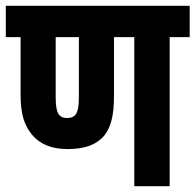

<svg xmlns="http://www.w3.org/2000/svg" viewBox="-20 -642 674 662"><path d="M565 -514V0H443V-514H373V-311Q373 -261 365 -229Q357 -197 340 -175Q321 -152 290 -140Q259 -128 213 -128Q131 -128 90 -178Q70 -202 60.5 -234Q51 -266 51 -316V-514H0V-622H634V-514ZM211 -235Q233 -235 242 -249Q247 -257 249.5 -270.5Q252 -284 252 -308V-514H172V-307Q172 -265 181 -250Q190 -235 211 -235Z"/></svg>

Font: Noto Sans ExtraCondensed
Style: Bold
Weight: 700
Width: 2
Designer: Monotype Design Team
Foundry: Monotype Imaging Inc.
Version: Version 2.013; ttfautohint (v1.8.4.7-5d5b)